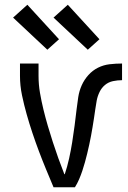

<svg xmlns="http://www.w3.org/2000/svg" viewBox="-20 -787 540 807"><path d="M205 0Q189 -38 173.5 -75.5Q158 -113 143.5 -151.5Q129 -190 116 -229Q103 -268 92 -307Q81 -346 72.5 -386.5Q64 -427 64 -468V-520H142V-468Q142 -432 148 -397Q154 -362 162.5 -327Q171 -292 181 -258Q191 -224 202 -190Q213 -156 225 -122.5Q237 -89 250 -56L252 -54Q263 -87 270.5 -121Q278 -155 283.5 -189.5Q289 -224 293.5 -258.5Q298 -293 302 -328Q305 -354 309 -379.5Q313 -405 323.5 -428.5Q334 -452 351.5 -471.5Q369 -491 392 -502.5Q415 -514 441 -517Q467 -520 493 -520V-450Q474 -450 455 -446Q436 -442 421.5 -430Q407 -418 398.5 -400.5Q390 -383 386.5 -364.5Q383 -346 380.5 -327.5Q378 -309 375 -290Q372 -271 369 -252.5Q366 -234 362.5 -215.5Q359 -197 355 -178.5Q351 -160 346.5 -141.5Q342 -123 337 -105Q332 -87 326 -69Q320 -51 312.5 -33.5Q305 -16 295 0ZM349 -578 205 -713 265 -767 398 -622ZM179 -578 35 -713 95 -767 228 -622Z"/></svg>

Font: Zed Sans
Style: Regular
Weight: 400
Designer: Belleve Invis
Foundry: Belleve Invis
Version: Version 1.0.0; ttfautohint (v1.8.4)